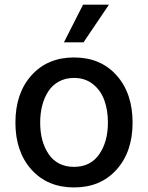

<svg xmlns="http://www.w3.org/2000/svg" viewBox="-20 -802 642 833"><path d="M46.9 -270Q46.9 -397.5 116.5 -475.1Q186 -552.7 301.3 -552.7Q416.5 -552.7 485.8 -475.1Q555.2 -397.5 555.2 -270Q555.2 -143.6 485.8 -66.2Q416.5 11.2 301.3 11.2Q186 11.2 116.5 -66.2Q46.9 -143.6 46.9 -270ZM301.3 -78.1Q372.6 -78.1 410.4 -132.6Q448.2 -187 448.2 -270.5Q448.2 -324.2 432.6 -367.2Q417 -410.2 383.1 -437Q349.1 -463.9 301.3 -463.9Q264.6 -463.9 236.1 -448.5Q207.5 -433.1 189.9 -406.2Q172.4 -379.4 163.3 -345Q154.3 -310.5 154.3 -270.5Q154.3 -186.5 191.9 -132.3Q229.5 -78.1 301.3 -78.1ZM257.3 -618.2 340.3 -781.7H452.6L342.3 -618.2Z"/></svg>

Font: Karasuma Gothic
Style: Regular
Weight: 500
Designer: Rasmus Andersson / Ryoko Nishizuka
Foundry: Genbu
Version: Version 1.00